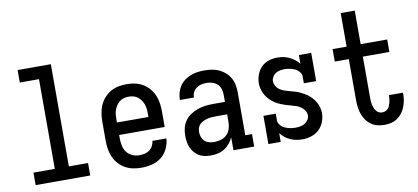

<svg xmlns="http://www.w3.org/2000/svg" viewBox="-69 -970 2637 1212"><g transform="rotate(-10 1250.0 -363.5)"><path d="M75 0V-80H212V-655H89V-735H302V-80H425V0Z M752 8Q725 8 698.5 2.5Q672 -3 648.5 -16Q625 -29 607 -49.5Q589 -70 578 -95Q567 -120 563 -146.5Q559 -173 559 -200V-320Q559 -347 563 -373.5Q567 -400 577.5 -424.5Q588 -449 606 -469.5Q624 -490 647 -503.5Q670 -517 696.5 -522.5Q723 -528 750 -528Q777 -528 803.5 -522.5Q830 -517 853 -503.5Q876 -490 894 -469.5Q912 -449 922.5 -424.5Q933 -400 937 -373.5Q941 -347 941 -320V-220H649V-200Q649 -177 653.5 -153.5Q658 -130 671.5 -111Q685 -92 707 -82Q729 -72 752 -72Q769 -72 786 -75.5Q803 -79 817 -89Q831 -99 839.5 -114.5Q848 -130 849 -147H939Q937 -113 922 -81.5Q907 -50 880 -29Q853 -8 819.5 0Q786 8 752 8ZM649 -300H851V-320Q851 -335 849.5 -350.5Q848 -366 843 -380.5Q838 -395 829 -408Q820 -421 808 -430.5Q796 -440 780.5 -444Q765 -448 750 -448Q735 -448 719.5 -444Q704 -440 692 -430.5Q680 -421 671 -408Q662 -395 657 -380.5Q652 -366 650.5 -350.5Q649 -335 649 -320Z M1197 8Q1178 8 1158.5 4.5Q1139 1 1122.5 -9Q1106 -19 1093 -34Q1080 -49 1072.5 -66.5Q1065 -84 1062 -103.5Q1059 -123 1059 -142Q1059 -168 1065 -193Q1071 -218 1086 -238.5Q1101 -259 1122.5 -273Q1144 -287 1168 -295.5Q1192 -304 1217.5 -307Q1243 -310 1268 -310H1343V-355Q1343 -374 1337.5 -392.5Q1332 -411 1318 -424Q1304 -437 1285.5 -442.5Q1267 -448 1249 -448Q1231 -448 1214.5 -444Q1198 -440 1184 -430Q1170 -420 1162.5 -404.5Q1155 -389 1155 -371H1065V-372Q1065 -394 1071 -416.5Q1077 -439 1089.5 -458Q1102 -477 1120.5 -491Q1139 -505 1160 -513.5Q1181 -522 1203.5 -525Q1226 -528 1249 -528Q1273 -528 1296.5 -524.5Q1320 -521 1342 -511Q1364 -501 1382 -485Q1400 -469 1412 -448Q1424 -427 1428.5 -403Q1433 -379 1433 -355V-80H1476V0H1343V-83Q1334 -62 1319 -44Q1304 -26 1284.5 -14Q1265 -2 1242.5 3Q1220 8 1197 8ZM1232 -72Q1254 -72 1276 -78.5Q1298 -85 1313.5 -100Q1329 -115 1336 -136.5Q1343 -158 1343 -180V-230H1268Q1255 -230 1241.5 -229Q1228 -228 1215 -224.5Q1202 -221 1189.5 -215Q1177 -209 1167.5 -200Q1158 -191 1153.5 -178Q1149 -165 1149 -151Q1149 -135 1154.5 -119Q1160 -103 1172 -92Q1184 -81 1200 -76.5Q1216 -72 1232 -72Z M1785 8Q1765 8 1745.5 4.5Q1726 1 1708 -7Q1690 -15 1674 -27.5Q1658 -40 1646 -56V0H1567V-181H1646V-136Q1646 -125 1652.5 -115Q1659 -105 1667.5 -97.5Q1676 -90 1686.5 -85.5Q1697 -81 1708 -78Q1719 -75 1730 -73.5Q1741 -72 1752 -72Q1768 -72 1783.5 -74.5Q1799 -77 1812.5 -85Q1826 -93 1835 -106.5Q1844 -120 1844 -135Q1844 -152 1834.5 -166.5Q1825 -181 1811.5 -190.5Q1798 -200 1782 -205.5Q1766 -211 1750 -215Q1734 -219 1718 -224Q1702 -229 1686.5 -235.5Q1671 -242 1656.5 -250.5Q1642 -259 1629.5 -270Q1617 -281 1606.5 -294.5Q1596 -308 1589 -323Q1582 -338 1578 -354Q1574 -370 1574 -387Q1574 -415 1584 -442.5Q1594 -470 1613.5 -490Q1633 -510 1660.5 -519Q1688 -528 1716 -528Q1736 -528 1755 -524.5Q1774 -521 1792 -512.5Q1810 -504 1826 -492Q1842 -480 1854 -464V-520H1933V-339H1854V-384Q1854 -395 1848 -405Q1842 -415 1833 -422.5Q1824 -430 1814 -434.5Q1804 -439 1793 -442Q1782 -445 1771 -446.5Q1760 -448 1749 -448Q1734 -448 1719.5 -445Q1705 -442 1692.5 -434.5Q1680 -427 1672 -413.5Q1664 -400 1664 -386Q1664 -369 1673 -354Q1682 -339 1696 -329.5Q1710 -320 1726 -315Q1742 -310 1758 -305.5Q1774 -301 1790 -296.5Q1806 -292 1821 -285Q1836 -278 1850.5 -269.5Q1865 -261 1877.5 -250Q1890 -239 1900.5 -226Q1911 -213 1918.5 -198Q1926 -183 1930 -166.5Q1934 -150 1934 -133Q1934 -105 1923 -77Q1912 -49 1891 -29.5Q1870 -10 1842 -1Q1814 8 1785 8Z M2310 8Q2287 8 2265 2.5Q2243 -3 2224.5 -16.5Q2206 -30 2193 -49Q2180 -68 2172.5 -89.5Q2165 -111 2162.5 -133.5Q2160 -156 2160 -178V-440H2070V-520H2160V-735H2250V-520H2420V-440H2250V-178Q2250 -167 2250.5 -155.5Q2251 -144 2253.5 -133Q2256 -122 2260 -111.5Q2264 -101 2271 -91.5Q2278 -82 2288 -77Q2298 -72 2310 -72Q2320 -72 2330 -76Q2340 -80 2347 -88Q2354 -96 2358 -105.5Q2362 -115 2364.5 -125.5Q2367 -136 2368.5 -146Q2370 -156 2370 -167V-172H2459Q2459 -170 2459.5 -167.5Q2460 -165 2460 -162Q2460 -141 2456 -120Q2452 -99 2444 -79Q2436 -59 2422.5 -42Q2409 -25 2391 -13Q2373 -1 2352 3.5Q2331 8 2310 8Z"/></g></svg>

Font: Iosevka Curly Slab Medium
Style: Regular
Weight: 500
Monospace: yes
Designer: Belleve Invis
Foundry: Belleve Invis
Version: Version 22.1.2; ttfautohint (v1.8.4)